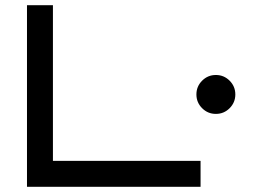

<svg xmlns="http://www.w3.org/2000/svg" viewBox="-20 -720 990 740"><path d="M753 0H84V-700H184V-100H753ZM887 -356Q887 -325 865 -303Q843 -281 812 -281Q781 -281 759 -303Q737 -325 737 -356Q737 -387 759 -409Q781 -431 812 -431Q843 -431 865 -409Q887 -387 887 -356Z"/></svg>

Font: Bruno Ace
Style: Regular
Weight: 400
Version: Version 1.100; ttfautohint (v1.8.4.7-5d5b);gftools[0.9.27]